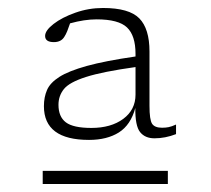

<svg xmlns="http://www.w3.org/2000/svg" viewBox="-20 -734 528 481"><path d="M367 -387.5Q343.5 -387.5 331 -403Q318.5 -418.5 319 -463.5Q307.5 -421 277.8 -402.2Q248 -383.5 203 -383.5Q90 -383.5 90 -468Q90 -490.5 97.8 -508.5Q105.5 -526.5 128.5 -541.2Q151.5 -556 197.5 -568.8Q243.5 -581.5 319.5 -592.5V-599Q319.5 -645 298.2 -665.2Q277 -685.5 222 -685.5Q191.5 -685.5 155.5 -675.5Q152 -665 148.5 -656.2Q145 -647.5 141 -641.5Q133 -628.5 115 -628.5Q93 -628.5 93 -644Q93 -657.5 114.2 -674Q135.5 -690.5 168.8 -702.2Q202 -714 238 -714Q303.5 -714 329 -688Q354.5 -662 354.5 -605V-469Q354.5 -434 361 -424Q367.5 -414 386 -414Q395 -414 402.5 -415.5Q410 -417 421 -422V-398Q394 -387.5 367 -387.5ZM126.5 -471.5Q126.5 -441.5 145 -427.5Q163.5 -413.5 209 -413.5Q258 -413.5 288.8 -436.2Q319.5 -459 319.5 -497V-566Q237 -554.5 195.5 -541.2Q154 -528 140.2 -511Q126.5 -494 126.5 -471.5ZM87 -273V-306H400.5V-273Z"/></svg>

Font: Newsreader Caption ExtraLight
Style: Regular
Weight: 275
Designer: Hugues Gentile
Foundry: Production Type
Version: Version 1.001